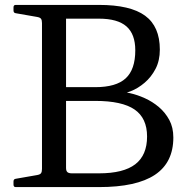

<svg xmlns="http://www.w3.org/2000/svg" viewBox="-20 -762 778 782"><path d="M151 0V-742H249V-78Q249 -66 254.5 -61Q260 -56 273 -56H383Q483 -56 531 -93Q579 -130 579 -206Q579 -281 528 -316Q477 -351 368 -351H249V-407H368Q453 -407 492 -443Q531 -479 531 -557Q531 -623 495 -654.5Q459 -686 383 -686H249V-742H383Q511 -742 571 -698Q631 -654 631 -560Q631 -515 613.5 -481.5Q596 -448 569 -425Q542 -402 512.5 -390.5Q483 -379 458 -379V-389Q480 -389 509.5 -382.5Q539 -376 570 -362Q601 -348 627 -326Q653 -304 669.5 -273.5Q686 -243 686 -202Q686 -100 611 -50Q536 0 383 0ZM44 0Q35 0 35 -10V-23Q35 -33 45 -34L131 -49Q143 -51 147 -56.5Q151 -62 151 -74V-215H249V0ZM35 -732Q35 -742 44 -742H249V-527H151V-668Q151 -680 147 -685.5Q143 -691 131 -693L45 -708Q35 -709 35 -719Z"/></svg>

Font: Hahmlet
Style: Regular
Weight: 400
Designer: Minjoo Ham & Mark Frömberg
Foundry: hypertype
Version: Version 1.002